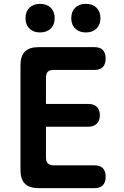

<svg xmlns="http://www.w3.org/2000/svg" viewBox="-20 -974 640 994"><path d="M218 -436H437Q465 -436 481 -421Q497 -406 497 -377Q497 -349 481 -333.5Q465 -318 437 -318H218V-158Q218 -138 228 -128Q238 -118 258 -118H469Q498 -118 512.5 -103Q527 -88 527 -59Q527 -30 512.5 -15Q498 0 469 0H180Q132 0 109 -23Q86 -46 86 -94V-636Q86 -684 109 -707Q132 -730 180 -730H469Q498 -730 512.5 -715Q527 -700 527 -671Q527 -642 512.5 -627Q498 -612 469 -612H258Q237 -612 227.5 -602.5Q218 -593 218 -572ZM425 -806Q390 -806 369.5 -826Q349 -846 349 -880Q349 -914 369.5 -934Q390 -954 425 -954Q459 -954 479.5 -934Q500 -914 500 -880Q500 -846 479.5 -826Q459 -806 425 -806ZM187 -806Q153 -806 132.5 -826Q112 -846 112 -880Q112 -914 132.5 -934Q153 -954 187 -954Q222 -954 242.5 -934Q263 -914 263 -880Q263 -846 242.5 -826Q222 -806 187 -806Z"/></svg>

Font: Maple Mono Normal NL
Style: Bold
Weight: 700
Monospace: yes
Designer: subframe7536
Version: Version 7.000